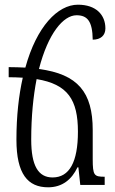

<svg xmlns="http://www.w3.org/2000/svg" viewBox="-20 -788 489 818"><path d="M185 10C246 10 286 -24 310 -75H314L322 0H426V-35C381 -35 375 -40 375 -111V-234C375 -395 312 -472 146 -494C185 -646 250 -723 306 -723C352 -723 374 -698 375 -619C409 -619 429 -637 429 -667C429 -725 389 -768 312 -768C226 -768 136 -675 88 -500C66 -501 42 -502 17 -502V-459C38 -459 58 -458 77 -457C60 -382 50 -294 50 -193C50 -46 99 10 185 10ZM113 -193C113 -293 122 -379 136 -451C269 -429 312 -363 312 -227C312 -98 276 -32 204 -32C143 -32 113 -82 113 -193Z"/></svg>

Font: Noto Serif Armenian ExtraCondensed
Style: Regular
Weight: 400
Width: 2
Designer: Monotype Design Team
Foundry: Monotype Imaging Inc.
Version: Version 2.008